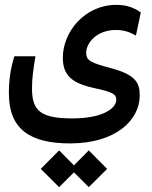

<svg xmlns="http://www.w3.org/2000/svg" viewBox="-20 -417 626 791"><path d="M269 173.8C457.5 173.8 555.7 77.6 555.7 -23.9C555.7 -75.7 538.6 -108.9 439 -135.7C355 -158.2 335 -166.5 335 -199.7C335 -238.8 377.4 -293.5 457.5 -293.5C492.7 -293.5 516.6 -283.7 540 -270.5L560.1 -365.7C533.7 -384.3 503.9 -397 459 -397C330.1 -397 238.8 -286.6 238.8 -179.2C238.8 -106.9 275.9 -74.2 368.2 -54.2C442.4 -38.1 459 -29.3 459 -6.8C459 33.7 395 70.8 278.8 70.8C150.4 70.8 111.8 42 111.8 -52.2C111.8 -96.7 117.2 -129.9 126 -185.1H39.1C22.5 -131.8 16.6 -83 16.6 -32.7C16.6 114.7 102.5 173.8 269 173.8ZM345.7 354 421.4 278.8 345.7 202.6 284.7 264.2 223.6 202.6 147.9 278.8 223.6 354 284.7 293Z"/></svg>

Font: CaskaydiaCove Nerd Font
Style: Regular
Weight: 400
Designer: Aaron Bell
Foundry: Saja Typeworks
Version: Version 2111.1;Nerd Fonts 2.3.3